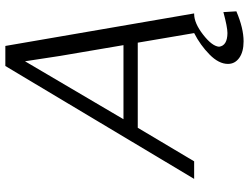

<svg xmlns="http://www.w3.org/2000/svg" viewBox="-126 -617 927 715"><g transform="rotate(-90 337.5 -259.5)"><path d="M28.8 0 449.2 -703.1H523.9L645 0H643.1Q608.9 0 565.9 33.4Q522.9 66.9 521 92.8Q524.9 123.5 571.8 124Q593.8 124 649.9 108.9L652.8 157.2Q589.8 184.1 541 184.1Q502 184.1 479.5 168Q457 151.9 457 126Q457 91.8 491.9 57.4Q526.9 22.9 571.8 0L536.1 -210H219.2L94.2 0ZM251 -263.2H526.9L486.8 -499L466.8 -629.9Z"/></g></svg>

Font: CMU Bright
Style: Oblique
Weight: 500
Italic angle: -12°
Version: Version 0.7.0